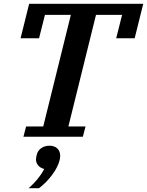

<svg xmlns="http://www.w3.org/2000/svg" viewBox="-20 -718 772 1008"><path d="M117 -54H207L352 -640H216L185 -517H88L133 -698H732L687 -517H590L621 -640H484L339 -54H429L415 0H103ZM130 270Q156 248 178.5 220Q201 192 212 169Q192 164 180.5 150.5Q169 137 169 119Q169 112 172 98Q177 74 195.5 60.5Q214 47 240 47Q266 47 281 61.5Q296 76 296 99Q296 111 293 123Q284 159 254.5 199Q225 239 185 270H130Z"/></svg>

Font: IBM Plex Serif SemiBold
Style: Italic
Weight: 600
Italic angle: -14°
Designer: Mike Abbink, Paul van der Laan, Pieter van Rosmalen
Foundry: Bold Monday
Version: Version 2.5